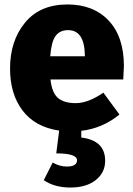

<svg xmlns="http://www.w3.org/2000/svg" viewBox="-20 -571 597 860"><path d="M535 -275Q535 -269 532 -215H206Q213 -154 240.5 -131.5Q268 -109 319 -109Q375 -109 443 -156L515 -58Q439 4 344 15V45Q451 58 451 149Q451 202 409 235.5Q367 269 295 269Q224 269 176 236L216 157Q247 175 279 175Q325 175 325 147Q325 116 232 116L245 14Q137 -2 81 -76Q25 -150 25 -264Q25 -388 92 -469.5Q159 -551 282 -551Q399 -551 467 -478.5Q535 -406 535 -275ZM360 -319V-325Q358 -436 285 -436Q248 -436 229 -410Q210 -384 205 -319Z"/></svg>

Font: FiraGO ExtraBold
Style: Regular
Weight: 800
Designer: bBox Type
Foundry: bBox Type GmbH
Version: Version 1.001;PS 001.001;hotconv 1.0.88;makeotf.lib2.5.64775